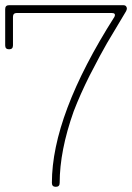

<svg xmlns="http://www.w3.org/2000/svg" viewBox="-20 -720 509 740"><path d="M0 -545V-685Q0 -700 15 -700H455Q464 -700 467 -694Q469 -690 469 -688Q469 -683 466 -677L392 -553Q372 -519 325 -428Q289 -356 264 -291Q210 -139 210 -15Q210 0 195 0Q180 0 180 -15Q180 -276 421 -655Q428 -670 410 -670H45Q30 -670 30 -655V-545Q30 -530 15 -530Q0 -530 0 -545Z"/></svg>

Font: ClassicType
Style: Regular
Weight: 400
Version: Version 1.004